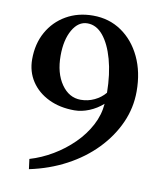

<svg xmlns="http://www.w3.org/2000/svg" viewBox="-83 -783 737 869"><g transform="rotate(10 286.0 -348.5)"><path d="M109 19 103 -27Q157 -43 207.5 -73Q258 -103 299 -143.5Q340 -184 365.5 -232Q391 -280 395 -332Q367 -307 332.5 -293Q298 -279 265 -279Q198 -279 146.5 -304Q95 -329 66 -373Q37 -417 37 -474Q37 -545 67.5 -599.5Q98 -654 152 -685Q206 -716 275 -716Q349 -716 406 -677Q463 -638 495.5 -569.5Q528 -501 528 -412Q528 -336 497 -267Q466 -198 410 -140Q354 -82 277 -41Q200 0 109 19ZM285 -331Q318 -331 347.5 -345Q377 -359 397 -383Q396 -469 377.5 -535.5Q359 -602 328 -639.5Q297 -677 256 -677Q214 -677 187.5 -631Q161 -585 161 -512Q161 -432 196 -381.5Q231 -331 285 -331Z"/></g></svg>

Font: Wittgenstein Semibold
Style: Regular
Weight: 600
Designer: Jörg Drees
Foundry: Jörg Drees
Version: Version 1.303; ttfautohint (v1.8.4.7-5d5b)